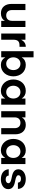

<svg xmlns="http://www.w3.org/2000/svg" viewBox="1783 -2563 788 4394"><g transform="rotate(90 2177.0 -366.0)"><path d="M457 -249C457 -162 409 -114 333 -114C257 -114 210 -162 210 -249V-554H70V-229C70 -97 144 7 284 7C364 7 422 -23 457 -84V0H598V-554H457Z M748 -554V0H889V-278C889 -381 932 -418 1016 -418H1051V-562C980 -562 926 -527 889 -456V-554Z M1438 -114C1347 -114 1292 -191 1292 -277C1292 -364 1346 -440 1438 -440C1531 -440 1584 -366 1584 -278C1584 -191 1531 -114 1438 -114ZM1292 -93C1333 -26 1392 8 1467 8C1630 8 1727 -124 1727 -278C1727 -435 1629 -562 1465 -562C1389 -562 1331 -531 1292 -468V-740H1151V0H1292Z M2089 -114C1997 -114 1942 -191 1942 -278C1942 -364 1996 -440 2088 -440C2181 -440 2235 -365 2235 -277C2235 -191 2180 -114 2089 -114ZM2235 -468C2195 -531 2137 -562 2061 -562C1897 -562 1799 -435 1799 -278C1799 -125 1899 8 2060 8C2135 8 2193 -26 2235 -93V0H2375V-554H2235Z M2525 -554V0H2666V-306C2666 -393 2714 -440 2790 -440C2866 -440 2913 -393 2913 -306V0H3053V-326C3053 -460 2979 -562 2838 -562C2759 -562 2701 -532 2666 -471V-554Z M3449 -114C3357 -114 3302 -191 3302 -278C3302 -364 3356 -440 3448 -440C3541 -440 3595 -365 3595 -277C3595 -191 3540 -114 3449 -114ZM3595 -468C3555 -531 3497 -562 3421 -562C3257 -562 3159 -435 3159 -278C3159 -125 3259 8 3420 8C3495 8 3553 -26 3595 -93V0H3735V-554H3595Z M3854 -392C3854 -277 3969 -253 4060 -236C4123 -224 4173 -204 4173 -166C4173 -128 4138 -102 4086 -102C4032 -102 4002 -125 3997 -172H3853C3861 -56 3952 8 4084 8C4187 8 4309 -41 4309 -161C4309 -282 4193 -306 4103 -323C4040 -335 3990 -355 3990 -392C3990 -429 4021 -452 4074 -452C4127 -452 4156 -429 4160 -382H4304C4299 -493 4212 -562 4077 -562C3974 -562 3854 -511 3854 -392Z"/></g></svg>

Font: Matrixport Bold
Style: Regular
Weight: 600
Designer: Ninad Kale (Devanagari), Jonny Pinhorn (Latin)
Foundry: Indian Type Foundry
Version: Version 2.000;PS 1.0;hotconv 1.0.79;makeotf.lib2.5.61930; tt